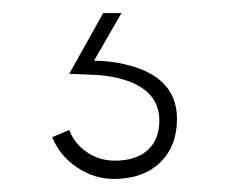

<svg xmlns="http://www.w3.org/2000/svg" viewBox="-20 -20 352 294"><path d="M60 190 86 179Q94 200 113 213Q132 226 156 226Q188 226 206 210Q224 194 224 164Q224 134 200 116.5Q176 99 132 95L86 93L138 0H166L124 73Q141 73 159 76Q251 92 251 162Q251 204 225 229Q199 254 154 254Q124 254 97.5 236Q71 218 60 190Z"/></svg>

Font: Hanken Grotesk ExtraLight
Style: Regular
Weight: 200
Designer: Alfredo Marco Pradil
Foundry: Hanken Design Co.
Version: Version 3.014